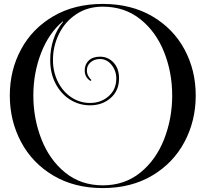

<svg xmlns="http://www.w3.org/2000/svg" viewBox="-20 -840 1038 979"><path d="M978 -353Q978 -224 920.5 -116Q863 -8 755.5 55.5Q648 119 504 119Q360 119 252.5 55.5Q145 -8 87.5 -116Q30 -224 30 -353Q30 -482 87.5 -588.5Q145 -695 252.5 -757.5Q360 -820 504 -820Q648 -820 755.5 -757.5Q863 -695 920.5 -588.5Q978 -482 978 -353ZM858 -353Q858 -471 816.5 -575Q775 -679 695 -742.5Q615 -806 504 -806H503Q427 -806 369.5 -768Q312 -730 281 -667.5Q250 -605 250 -534Q250 -474 275 -423.5Q300 -373 343.5 -344Q387 -315 439 -315Q495 -315 534 -349.5Q573 -384 573 -440Q573 -479 549 -509Q525 -539 490 -539Q461 -539 442 -522.5Q423 -506 423 -481Q423 -466 430 -453Q437 -440 446 -432L442 -427Q412 -445 412 -481Q412 -512 432.5 -531.5Q453 -551 490 -551Q531 -551 559 -521Q587 -491 587 -440Q587 -378 544.5 -340.5Q502 -303 439 -303Q384 -303 337.5 -332Q291 -361 263.5 -413.5Q236 -466 236 -534Q236 -590 253 -640.5Q270 -691 302 -729L300 -731Q228 -670 189 -568.5Q150 -467 150 -353Q150 -235 191.5 -129.5Q233 -24 313 40.5Q393 105 504 105Q615 105 695 40.5Q775 -24 816.5 -129.5Q858 -235 858 -353Z"/></svg>

Font: Myanmar April Display
Style: Regular
Weight: 400
Designer: Khon Soe Zaw Thu
Foundry: Myanmar OS
Version: Version 2.50 April 12, 2019